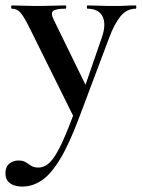

<svg xmlns="http://www.w3.org/2000/svg" viewBox="-59 -406 522 707"><path d="M441 -386Q443 -386 443 -380Q443 -374 441 -374Q407 -374 384 -345Q361 -316 343 -267L232 28Q196 124 162.5 179.5Q129 235 95 258Q61 281 23 281Q-6 281 -22.5 268.5Q-39 256 -39 232Q-39 208 -24.5 196.5Q-10 185 9 185Q26 185 36 191.5Q46 198 56 204.5Q66 211 82 211Q106 211 126 190.5Q146 170 169 120.5Q192 71 223 -15L220 40L50 -303Q28 -347 15.5 -360.5Q3 -374 -15 -374Q-18 -374 -18 -380Q-18 -386 -15 -386Q5 -386 27.5 -385Q50 -384 70 -384Q106 -384 133 -385Q160 -386 182 -386Q185 -386 185 -380Q185 -374 182 -374Q147 -374 137 -366Q127 -358 138 -335L265 -75L229 -16L316 -268Q333 -317 318.5 -345.5Q304 -374 263 -374Q261 -374 261 -380Q261 -386 263 -386Q287 -386 308.5 -385Q330 -384 364 -384Q388 -384 403.5 -385Q419 -386 441 -386Z"/></svg>

Font: Cormorant Garamond Light
Style: Bold
Weight: 700
Version: Version 4.001